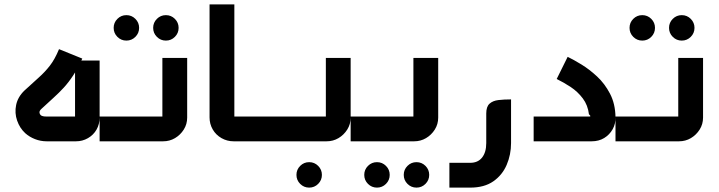

<svg xmlns="http://www.w3.org/2000/svg" viewBox="-20 -644 3275 875"><path d="M193 0Q165 0 139.5 -10Q114 -20 95 -37Q70 -60 58 -94.5Q46 -129 53.5 -165.5Q61 -202 91 -231Q129 -266 157 -291Q185 -316 207.5 -345Q230 -374 249 -420L355 -377Q335 -333 314 -301Q293 -269 271 -245Q249 -221 223.5 -198Q198 -175 169 -148Q159 -139 160 -131Q161 -123 167 -118Q175 -113 190 -113H335Q332 -109 329 -106Q326 -103 322 -99V-368H434V-109Q434 -78 420 -53.5Q406 -29 381 -14.5Q356 0 326 0Z M556 -459Q532 -459 515 -476Q498 -493 498 -517Q498 -541 515 -558Q532 -575 556 -575Q580 -575 597 -558Q614 -541 614 -517Q614 -493 597 -476Q580 -459 556 -459ZM736 -459Q712 -459 695 -476Q678 -493 678 -517Q678 -541 695 -558Q712 -575 736 -575Q760 -575 777 -558Q794 -541 794 -517Q794 -493 777 -476Q760 -459 736 -459Z M434 0V-113H733Q730 -109 726.5 -106Q723 -103 720 -99V-380H833V-108Q833 -78 817.5 -53.5Q802 -29 777.5 -14.5Q753 0 723 0Z M1196 0H1169V-113H1196ZM1182 0H1045Q1015 0 989.5 -14.5Q964 -29 949.5 -54Q935 -79 935 -109V-624H1048V-99Q1045 -103 1041.5 -106Q1038 -109 1035 -113H1182Z M1389 211Q1365 211 1348 194Q1331 177 1331 153Q1331 129 1348 112Q1365 95 1389 95Q1413 95 1430 112Q1447 129 1447 153Q1447 177 1430 194Q1413 211 1389 211Z M1179 0V-113H1478Q1475 -109 1471.5 -106Q1468 -103 1465 -99V-380H1578V-108Q1578 -78 1562.5 -53.5Q1547 -29 1522.5 -14.5Q1498 0 1468 0Z M1698 211Q1674 211 1657 194Q1640 177 1640 153Q1640 129 1657 112Q1674 95 1698 95Q1722 95 1739 112Q1756 129 1756 153Q1756 177 1739 194Q1722 211 1698 211ZM1878 211Q1854 211 1837 194Q1820 177 1820 153Q1820 129 1837 112Q1854 95 1878 95Q1902 95 1919 112Q1936 129 1936 153Q1936 177 1919 194Q1902 211 1878 211Z M1578 0V-113H1877Q1874 -109 1870.5 -106Q1867 -103 1864 -99V-380H1977V-108Q1977 -78 1961.5 -53.5Q1946 -29 1921.5 -14.5Q1897 0 1867 0Z M2028 211V98H2123Q2158 98 2177 74Q2196 50 2196 8V-127Q2196 -158 2211 -171.5Q2226 -185 2251.5 -188Q2277 -191 2309 -191V8Q2309 61 2289 107.5Q2269 154 2228 182.5Q2187 211 2123 211Z M2412 0V-113H2667Q2672 -113 2670 -116.5Q2668 -120 2664 -123Q2659 -165 2636 -195.5Q2613 -226 2581.5 -247Q2550 -268 2517 -284L2567 -385Q2594 -372 2630 -350Q2666 -328 2701 -295.5Q2736 -263 2760 -217Q2784 -171 2785 -110Q2786 -80 2772 -55Q2758 -30 2733.5 -15Q2709 0 2676 0Z M2907 -459Q2883 -459 2866 -476Q2849 -493 2849 -517Q2849 -541 2866 -558Q2883 -575 2907 -575Q2931 -575 2948 -558Q2965 -541 2965 -517Q2965 -493 2948 -476Q2931 -459 2907 -459ZM3087 -459Q3063 -459 3046 -476Q3029 -493 3029 -517Q3029 -541 3046 -558Q3063 -575 3087 -575Q3111 -575 3128 -558Q3145 -541 3145 -517Q3145 -493 3128 -476Q3111 -459 3087 -459Z M2785 0V-113H3084Q3081 -109 3077.5 -106Q3074 -103 3071 -99V-380H3184V-108Q3184 -78 3168.5 -53.5Q3153 -29 3128.5 -14.5Q3104 0 3074 0Z"/></svg>

Font: Mada SemiBold
Style: Regular
Weight: 600
Designer: Khaled Hosny
Version: Version 1.5